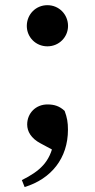

<svg xmlns="http://www.w3.org/2000/svg" viewBox="-20 -556 375 760"><path d="M77.5 184.4C182.6 152.2 249 70.5 249 -42.5C249 -71.8 245.6 -90.5 235.9 -117C215.4 -136.4 194.2 -142.6 167.8 -142.6C121.4 -142.6 87.6 -107.7 87.6 -63.2C87.6 -36.1 102.6 -8.4 140.9 11.7L204.8 46L192.3 9.1C177.5 85 138.6 120.9 66.5 156.9ZM167.6 -372.6C213.9 -372.6 249.3 -409.3 249.3 -453.3C249.3 -498.7 213.9 -535.5 167.6 -535.5C121.2 -535.5 86.1 -498.7 86.1 -453.3C86.1 -409.3 121.2 -372.6 167.6 -372.6Z"/></svg>

Font: Source Han Serif TW VF
Style: Regular
Weight: 250
Designer: Ryoko NISHIZUKA 西塚涼子 (kana & ideographs); Frank Grießhammer (Latin, Greek & Cyrillic); Wenlong ZHANG 张文龙 (bopomofo); San
Foundry: Adobe
Version: Version 2.002;hotconv 1.1.0;makeotfexe 2.6.0